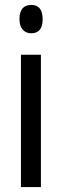

<svg xmlns="http://www.w3.org/2000/svg" viewBox="-20 -759 251 779"><path d="M107 -739Q153 -739 153 -681Q153 -624 107 -624Q85 -624 72 -639Q59 -654 59 -681Q59 -739 107 -739ZM146 -537V0H65V-537Z"/></svg>

Font: Noto Sans Ethiopic ExtraCondensed
Style: Regular
Weight: 400
Width: 2
Designer: Monotype Design Team
Foundry: Monotype Imaging Inc.
Version: Version 2.102; ttfautohint (v1.8.4.7-5d5b)